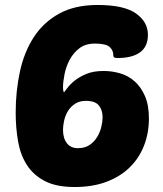

<svg xmlns="http://www.w3.org/2000/svg" viewBox="-20 -741 656 771"><path d="M361 -566Q323 -566 298.5 -547Q274 -528 259.5 -500.5Q245 -473 239 -442.5Q233 -412 233 -389Q233 -375 237 -370Q240 -373 250 -387Q260 -401 279 -416.5Q298 -432 326.5 -444Q355 -456 396 -456Q430 -456 462.5 -446.5Q495 -437 520.5 -414.5Q546 -392 562 -355.5Q578 -319 578 -265Q578 -208 559 -158Q540 -108 502.5 -70.5Q465 -33 409 -11.5Q353 10 280 10Q206 10 160 -14Q114 -38 88 -78.5Q62 -119 52.5 -173.5Q43 -228 43 -289Q43 -375 60 -453.5Q77 -532 115.5 -591.5Q154 -651 217 -686Q280 -721 372 -721Q478 -721 526 -687Q574 -653 574 -601Q574 -554 542.5 -531Q511 -508 452 -508Q444 -508 439.5 -510Q435 -512 435 -520Q435 -539 420 -552.5Q405 -566 361 -566ZM325 -336Q299 -336 281 -324Q263 -312 252.5 -294.5Q242 -277 237.5 -256.5Q233 -236 233 -220Q233 -186 248.5 -166Q264 -146 293 -146Q321 -146 340 -159Q359 -172 370.5 -191.5Q382 -211 387 -232Q392 -253 392 -270Q392 -299 377 -317.5Q362 -336 325 -336Z"/></svg>

Font: Poetsen One
Style: Regular
Weight: 400
Designer: Pablo Impallari, Rodrigo Fuenzalida
Foundry: Pablo Impallari, Rodrigo Fuenzalida
Version: Version 1.001; ttfautohint (v0.93) -l 8 -r 50 -G 200 -x 14 -